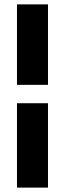

<svg xmlns="http://www.w3.org/2000/svg" viewBox="-20 -731 296 883"><path d="M200.7 131.8H58.1V-256.3H200.7ZM200.7 -710.9V-340.8H58.1V-710.9Z"/></svg>

Font: Roboto Condensed Black
Style: Regular
Weight: 900
Designer: Christian Robertson
Foundry: Google
Version: Version 3.008; 2023